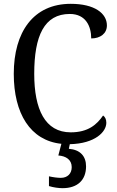

<svg xmlns="http://www.w3.org/2000/svg" viewBox="-20 -744 611 1004"><path d="M307 240C386 240 430 197 430 126C430 73 400 39 340 34L345 10C478 7 536 -55 536 -102C536 -121 529 -133 519 -140C487 -93 441 -52 350 -52C215 -52 159 -173 159 -358C159 -556 211 -671 345 -671C429 -671 457 -606 457 -543C505 -543 539 -569 539 -611C539 -674 475 -724 350 -724C154 -724 52 -576 52 -358C52 -151 138 -9 301 8L285 69C325 72 355 91 355 130C355 164 333 186 298 186C281 186 258 183 236 178V229C258 236 287 240 307 240Z"/></svg>

Font: Noto Serif Armenian SemiCondensed
Style: Regular
Weight: 400
Width: 4
Designer: Monotype Design Team
Foundry: Monotype Imaging Inc.
Version: Version 2.008